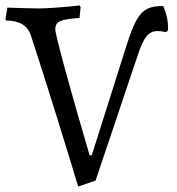

<svg xmlns="http://www.w3.org/2000/svg" viewBox="-29 -668 650 705"><path d="M570 -646C495 -646 473 -620 433 -493L308 -98H300C230 -335 174 -540 174 -560C174 -589 191 -597 263 -602L267 -641L264 -648C211 -642 147 -637 114 -637C89 -637 33 -639 -2 -640L-9 -597L-7 -593C44 -592 73 -574 85 -536C141 -365 212 -136 258 17L322 -5L474 -457C498 -530 514 -554 551 -554C560 -554 570 -552 581 -550L588 -557C589 -589 583 -618 570 -646Z"/></svg>

Font: Alegreya SC
Style: Regular
Weight: 400
Designer: Juan Pablo del Peral
Foundry: Huerta Tipografica
Version: Version 2.007;PS 002.007;hotconv 1.0.88;makeotf.lib2.5.64775